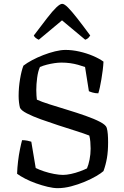

<svg xmlns="http://www.w3.org/2000/svg" viewBox="-20 -980 645 1000"><path d="M280 0Q258 0 228.5 -7Q199 -14 168 -25Q137 -36 111 -49.5Q85 -63 69 -75Q70 -106 74 -139.5Q78 -173 84 -202.5Q90 -232 95 -250Q110 -250 124 -247Q138 -244 143 -242L166 -105Q184 -96 209.5 -87.5Q235 -79 262 -74Q289 -69 308 -69Q326 -69 349.5 -74Q373 -79 396 -87.5Q419 -96 433 -103Q441 -121 446.5 -149Q452 -177 452 -206Q452 -222 450.5 -241Q449 -260 445 -274Q417 -285 374 -298.5Q331 -312 283.5 -327.5Q236 -343 193 -358.5Q150 -374 120 -389.5Q90 -405 84 -419Q81 -430 79 -446.5Q77 -463 77 -480Q77 -524 84.5 -568.5Q92 -613 102 -638Q120 -652 147 -666.5Q174 -681 205 -693Q236 -705 266.5 -712.5Q297 -720 321 -720Q356 -720 393.5 -711.5Q431 -703 464 -689Q497 -675 519 -659Q518 -638 515 -614Q512 -590 508 -566.5Q504 -543 500 -524.5Q496 -506 492 -494Q476 -494 462.5 -498Q449 -502 443 -505L423 -631Q406 -637 386.5 -642.5Q367 -648 345.5 -651Q324 -654 300 -654Q283 -654 263 -651Q243 -648 223.5 -643Q204 -638 188 -631Q178 -609 173.5 -575Q169 -541 169 -511Q169 -496 170 -482Q171 -468 172 -461Q196 -450 238.5 -436.5Q281 -423 330.5 -408Q380 -393 425.5 -377Q471 -361 501.5 -345Q532 -329 536 -314Q540 -300 541.5 -281Q543 -262 543 -239Q543 -192 537 -157Q531 -122 519 -89Q507 -78 481.5 -63Q456 -48 421.5 -33.5Q387 -19 350.5 -9.5Q314 0 280 0ZM182 -773Q173 -777 166 -782.5Q159 -788 156 -795Q197 -849 225.5 -886Q254 -923 273.5 -941.5Q293 -960 304 -960Q315 -960 334 -941Q353 -922 382 -885Q411 -848 450 -795Q447 -790 441 -783.5Q435 -777 424 -773L303 -874Z"/></svg>

Font: Texturina Medium 12pt Light
Style: Regular
Weight: 300
Version: Version 1.002